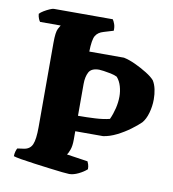

<svg xmlns="http://www.w3.org/2000/svg" viewBox="-80 -774 763 845"><g transform="rotate(10 302.0 -352.0)"><path d="M285 0Q278 0 253.5 -2.5Q229 -5 195 -9.5Q161 -14 126.5 -18.5Q92 -23 66 -27.5Q40 -32 32 -35Q32 -46 35 -56.5Q38 -67 41 -71L70 -75Q97 -79 107 -102Q117 -125 117 -180V-557Q117 -605 125.5 -620.5Q134 -636 135 -637H43Q40 -640 36 -649.5Q32 -659 31 -671Q37 -678 49.5 -685.5Q62 -693 74.5 -698.5Q87 -704 92 -704H356Q361 -697 365.5 -684.5Q370 -672 369 -655L326 -642Q301 -635 290.5 -617Q280 -599 279 -546H434Q458 -541 486 -528Q514 -515 539 -499.5Q564 -484 576 -470Q586 -454 590.5 -432.5Q595 -411 595 -388Q595 -357 586.5 -327Q578 -297 563 -280Q548 -265 521 -245Q494 -225 463 -209.5Q432 -194 403 -190H279V-152Q279 -124 272.5 -106.5Q266 -89 261 -83L355 -69Q357 -65 360 -56.5Q363 -48 363 -35Q349 -22 326.5 -11Q304 0 285 0ZM279 -259Q317 -259 355 -261Q393 -263 420 -270Q431 -294 437.5 -321Q444 -348 444 -374Q444 -397 437.5 -419.5Q431 -442 417 -458Q405 -464 388 -467.5Q371 -471 356 -473Q341 -475 336 -475Q301 -475 290 -454Q279 -433 279 -401Z"/></g></svg>

Font: Texturina 72pt Black
Style: Regular
Weight: 900
Designer: Guillermo Torres Carreño
Foundry: Omnibus-Type
Version: Version 1.002; ttfautohint (v1.8.3)